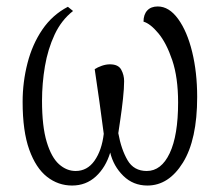

<svg xmlns="http://www.w3.org/2000/svg" viewBox="-20 -564 680 594"><path d="M203 10Q160 10 125.5 -17Q91 -44 70.5 -101Q50 -158 50 -249Q50 -310 65 -368.5Q80 -427 111 -472.5Q142 -518 190 -543L206 -530Q170 -502 149 -457Q128 -412 119 -359Q110 -306 110 -252Q110 -173 124.5 -125Q139 -77 162.5 -56Q186 -35 214 -35Q250 -35 272.5 -67Q295 -99 301 -150Q295 -197 287.5 -250Q280 -303 273 -350Q282 -356 295 -360.5Q308 -365 320 -365Q346 -365 355 -348.5Q364 -332 364 -313Q364 -291 360.5 -258.5Q357 -226 352.5 -196Q348 -166 346 -152Q355 -102 374.5 -68.5Q394 -35 434 -35Q479 -35 505 -90Q531 -145 531 -247Q531 -324 513 -377.5Q495 -431 470 -461Q445 -491 424 -497Q424 -519 435.5 -531.5Q447 -544 468 -544Q503 -544 531 -505.5Q559 -467 574.5 -403.5Q590 -340 590 -264Q590 -132 546 -61Q502 10 436 10Q392 10 361.5 -20Q331 -50 321 -92Q307 -46 276.5 -18Q246 10 203 10Z"/></svg>

Font: Noto Serif ExtraCondensed Light
Style: Regular
Weight: 300
Width: 2
Designer: Monotype Design Team
Foundry: Monotype Imaging Inc.
Version: Version 2.014; ttfautohint (v1.8.4.7-5d5b)